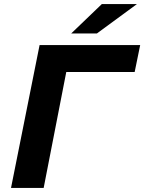

<svg xmlns="http://www.w3.org/2000/svg" viewBox="-20 -921 707 941"><path d="M34 0 174 -700H667L640 -568H268L312 -605L194 0ZM329 -757 479 -901H651L455 -757Z"/></svg>

Font: MOST Montserrat
Style: Bold Italic
Weight: 700
Italic angle: -11.3°
Designer: Julieta Ulanovsky
Foundry: Julieta Ulanovsky
Version: Version 8.000;March 11, 2024;FontCreator 15.0.0.2926 64-bit